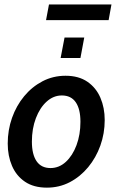

<svg xmlns="http://www.w3.org/2000/svg" viewBox="-20 -852 532 882"><path d="M195.5 10Q135 10 95 -17Q55 -44 35.2 -90Q15.5 -136 15.5 -192.5Q15.5 -254.5 35.2 -310.5Q55 -366.5 91 -410Q127 -453.5 175.5 -478.8Q224 -504 281 -504Q341.5 -504 381.5 -476.5Q421.5 -449 441.2 -403Q461 -357 461 -300.5Q461 -239 441 -183.2Q421 -127.5 385 -84Q349 -40.5 300.8 -15.2Q252.5 10 195.5 10ZM212 -80Q251.5 -80 282.5 -108.5Q313.5 -137 331.5 -185.2Q349.5 -233.5 349.5 -292.5Q349.5 -351 328 -382.2Q306.5 -413.5 264 -413.5Q225.5 -413.5 194.2 -385.2Q163 -357 144.8 -309Q126.5 -261 126.5 -201.5Q126.5 -143 148 -111.5Q169.5 -80 212 -80ZM258.5 -585.5 276.5 -679.5H367L349.5 -585.5ZM191.5 -759.5 205 -831.5H492L479 -759.5Z"/></svg>

Font: Cabin Condensed SemiBold
Style: Italic
Weight: 600
Width: 3
Italic angle: -10°
Designer: Pablo Impallari
Foundry: Pablo Impallari. http://www.impallari.com Igino Marini. http://www.ikern.com
Version: Version 3.001; ttfautohint (v1.8.3)